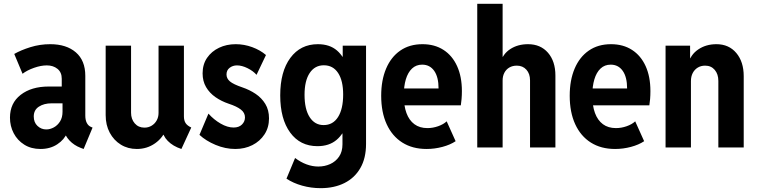

<svg xmlns="http://www.w3.org/2000/svg" viewBox="-20 -772 3960 1005"><path d="M191.8 7.8Q142.9 7.8 107.1 -14.8Q71.2 -37.3 51.7 -74.6Q32.2 -111.9 32.2 -156Q32.2 -232.4 88.3 -275.7Q144.4 -319.1 234.8 -319.1H322.6V-231.2H250.5Q210.2 -231.2 183.5 -213.7Q156.7 -196.3 156.7 -162.3Q156.7 -131.3 176.2 -112.9Q195.7 -94.5 222.2 -94.5Q242.2 -94.5 261.9 -105.2Q281.5 -115.9 294.4 -136.5Q307.3 -157 307.3 -187.2V-252.3L303.2 -275.7V-360.2Q303.2 -393.5 280.9 -411.6Q258.7 -429.7 225.1 -429.7Q194.3 -429.7 158.2 -417Q122 -404.3 98 -385.9L54.6 -489.6Q89 -509.5 138.9 -525.1Q188.9 -540.7 243 -540.7Q327.4 -540.7 377 -498Q426.5 -455.2 426.5 -375.2V-167.2Q426.5 -144.5 433.9 -129.5Q441.3 -114.5 454.6 -108.4L464.5 -104.1L417.8 7.8L402.2 2Q367.1 -11.6 343.8 -36.6Q320.5 -61.7 316.8 -86.3L346.9 -62.4H291.1L331.4 -77.1Q316.8 -41 279.6 -16.6Q242.5 7.8 191.8 7.8Z M696.2 7.8Q649.3 7.8 612.5 -14.9Q575.7 -37.6 554.4 -77.5Q533.1 -117.4 533.1 -169.4V-532.9H666V-181.9Q666 -148.5 685.3 -126.2Q704.7 -103.9 736 -103.9Q757 -103.9 773.7 -114.1Q790.5 -124.2 800.2 -141.7Q809.9 -159.2 809.9 -181V-532.9H942.7V-163.2Q942.7 -141.3 951.4 -127.8Q960.2 -114.3 981.1 -104.5L929.5 7.8Q885 -6.8 858.1 -34.5Q831.2 -62.1 829.6 -95.4L855.5 -66.4H807L850.6 -99.4Q834 -51.6 791.8 -21.9Q749.7 7.8 696.2 7.8Z M1211.6 7.8Q1159.4 7.8 1108.4 -13.6Q1057.5 -35 1024.1 -66.1L1071.1 -177.3Q1099.1 -145.7 1134.8 -125.1Q1170.5 -104.5 1202.8 -104.5Q1230.7 -104.5 1246.5 -120.2Q1262.3 -135.8 1262.3 -157.5Q1262.3 -182 1240.7 -198.6Q1219.2 -215.3 1177.6 -228.9Q1138.6 -242 1107.7 -263.6Q1076.7 -285.2 1058.6 -316.2Q1040.5 -347.2 1040.5 -388.1Q1040.5 -435 1063.9 -469.2Q1087.3 -503.3 1126.6 -522Q1165.8 -540.7 1213.6 -540.7Q1257.8 -540.7 1300 -525.3Q1342.2 -509.8 1372.2 -484L1322.8 -380.3Q1305.2 -400.5 1275.7 -415.1Q1246.2 -429.7 1220.4 -429.7Q1198.5 -429.7 1182 -417.1Q1165.6 -404.5 1165.6 -382.1Q1165.6 -361.1 1183.6 -345.8Q1201.7 -330.6 1248.7 -314.6Q1286 -302 1317.8 -280.8Q1349.5 -259.6 1368.8 -227.9Q1388.1 -196.2 1388.1 -152.5Q1388.1 -104.8 1364.5 -68.7Q1341 -32.6 1301 -12.4Q1261 7.8 1211.6 7.8Z M1658.4 212.9Q1608.6 212.9 1561.8 199.8Q1514.9 186.7 1479.5 163.2L1524.6 55Q1553.4 76.8 1584.4 88.3Q1615.5 99.7 1646.1 99.7Q1679.5 99.7 1708.3 86.7Q1737.2 73.6 1754.9 47.7Q1772.6 21.8 1772.6 -16.7V-72.9H1757.9L1778.1 -127.1V-419.1L1744.5 -475H1773.9V-532.9H1896V-18.6Q1896 56.1 1866.2 107.7Q1836.5 159.3 1783 186.1Q1729.5 212.9 1658.4 212.9ZM1641.5 -6.9Q1551 -6.9 1498.9 -78.1Q1446.8 -149.3 1446.8 -272.7Q1446.8 -397.6 1499.9 -469.1Q1552.9 -540.7 1643.8 -540.7Q1705.6 -540.7 1743.8 -507.7Q1782 -474.8 1799.7 -415.3Q1817.5 -355.7 1817.5 -276.2Q1817.5 -194.1 1799.2 -133.6Q1780.9 -73.1 1742 -40Q1703.1 -6.9 1641.5 -6.9ZM1673.8 -117.3Q1722.8 -117.3 1749.5 -159.5Q1776.2 -201.8 1776.2 -277.3Q1776.2 -349.8 1749.7 -390.1Q1723.2 -430.3 1675 -430.3Q1627.8 -430.3 1601 -389.8Q1574.1 -349.4 1574.1 -275.7Q1574.1 -200.4 1600.9 -158.8Q1627.6 -117.3 1673.8 -117.3Z M2212.9 7.8Q2139.1 7.8 2085.9 -25.8Q2032.7 -59.4 2004 -121.9Q1975.3 -184.3 1975.3 -270.8Q1975.3 -352.1 2001 -412.8Q2026.7 -473.6 2075 -507.1Q2123.4 -540.7 2191.5 -540.7Q2255.1 -540.7 2301.4 -510.8Q2347.6 -481 2372.6 -425.9Q2397.7 -370.8 2397.7 -295.3Q2397.7 -273.6 2396 -253.5Q2394.4 -233.4 2392.1 -220.5H2079.7V-308.8H2275.6Q2275.6 -368.7 2252.8 -401.1Q2229.9 -433.6 2189.8 -433.6Q2158.2 -433.6 2136.7 -413.3Q2115.2 -393 2104.3 -356.8Q2093.5 -320.5 2093.5 -272.2Q2093.5 -218.5 2107.5 -180.4Q2121.5 -142.3 2149.1 -121.9Q2176.6 -101.5 2217.2 -101.5Q2245.6 -101.5 2273.4 -111.3Q2301.2 -121.1 2318.1 -136.9L2364.9 -32.9Q2336.6 -14 2295.7 -3.1Q2254.8 7.8 2212.9 7.8Z M2478.1 0V-752H2610.9V-474.6H2627.8L2600.8 -445.2Q2611.6 -489.3 2650.8 -515Q2690.1 -540.7 2743.8 -540.7Q2809.5 -540.7 2848.4 -495.9Q2887.2 -451.1 2887.2 -376.7V0H2754.4V-351.4Q2754.4 -386.1 2735.3 -407.2Q2716.2 -428.4 2685.3 -428.4Q2663 -428.4 2646.2 -418.7Q2629.5 -409 2620.2 -391.4Q2610.9 -373.8 2610.9 -350.5V0Z M3199.7 7.8Q3125.9 7.8 3072.7 -25.8Q3019.5 -59.4 2990.8 -121.9Q2962.1 -184.3 2962.1 -270.8Q2962.1 -352.1 2987.8 -412.8Q3013.5 -473.6 3061.9 -507.1Q3110.2 -540.7 3178.3 -540.7Q3241.9 -540.7 3288.2 -510.8Q3334.4 -481 3359.5 -425.9Q3384.5 -370.8 3384.5 -295.3Q3384.5 -273.6 3382.9 -253.5Q3381.2 -233.4 3378.9 -220.5H3066.6V-308.8H3262.5Q3262.5 -368.7 3239.6 -401.1Q3216.7 -433.6 3176.7 -433.6Q3145 -433.6 3123.5 -413.3Q3102 -393 3091.2 -356.8Q3080.3 -320.5 3080.3 -272.2Q3080.3 -218.5 3094.3 -180.4Q3108.4 -142.3 3135.9 -121.9Q3163.4 -101.5 3204 -101.5Q3232.4 -101.5 3260.2 -111.3Q3288 -121.1 3304.9 -136.9L3351.7 -32.9Q3323.4 -14 3282.5 -3.1Q3241.7 7.8 3199.7 7.8Z M3463.8 0V-532.9H3592.2V-467.1H3613.5L3582.5 -437.2Q3594 -485.3 3634.6 -513Q3675.2 -540.7 3730 -540.7Q3795.2 -540.7 3834.1 -494.6Q3872.9 -448.5 3872.9 -373.2V0H3740.1V-348.5Q3740.1 -384 3721.2 -406.2Q3702.4 -428.4 3671 -428.4Q3648.9 -428.4 3632.2 -418.1Q3615.4 -407.8 3606 -389.7Q3596.6 -371.6 3596.6 -347.5V0Z"/></svg>

Font: Reddit Sans Condensed
Style: Regular
Weight: 400
Designer: Stephen Hutchings
Foundry: Reddit
Version: Version 1.014